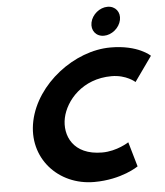

<svg xmlns="http://www.w3.org/2000/svg" viewBox="-69 -1163 1062 1238"><g transform="rotate(-5 462.5 -544.0)"><path d="M673.4 -1103C622.4 -1103 572.8 -1062 562.1 -1011C551.4 -960 583.7 -919 634.7 -919C685.7 -919 735.4 -960 746.1 -1011C756.8 -1062 724.4 -1103 673.4 -1103ZM558.2 -170C654.2 -170 731 -221 731 -221L777.3 -61C777.3 -61 669.3 15 490.3 15C257.3 15 83.3 -175 132.9 -411C182.8 -648 436.1 -840 670.1 -840C849.1 -840 925.1 -764 925.1 -764L811.5 -604C811.5 -604 756.2 -655 660.2 -655C471.2 -655 360.5 -523 337.3 -413C314 -302 369.2 -170 558.2 -170Z"/></g></svg>

Font: Hussar
Style: BdOblTwo
Weight: 700
Foundry: Cannot Into Space Fonts
Version: Version 2.00